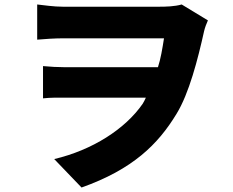

<svg xmlns="http://www.w3.org/2000/svg" viewBox="-20 -772 1040 857"><path d="M768 -264C824 -355 863 -507 891 -633C895 -650 901 -665 908 -681L791 -752C759 -743 722 -742 686 -742H262C218 -742 176 -749 146 -752V-595C179 -598 226 -601 263 -601H712C705 -556 697 -508 685 -472H270C239 -472 203 -474 172 -477V-333C209 -337 236 -336 270 -336H631C626 -325 622 -317 617 -309C539 -196 392 -102 222 -62L344 65C572 -16 685 -127 768 -264Z"/></svg>

Font: Glow Sans SC Normal ExtraBold
Style: Regular
Weight: 800
Designer: Ryoko NISHIZUKA (kana, bopomofo & ideographs); Paul D. Hunt (Latin, Greek & Cyrillic); Sandoll Communications, Soo-young
Version: Version 0.93